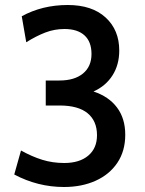

<svg xmlns="http://www.w3.org/2000/svg" viewBox="-20 -734 580 768"><path d="M481 -195Q481 -130 449.5 -83Q418 -36 362.5 -11Q307 14 236 14Q131 14 37 -36L64 -132Q107 -108 148.5 -95Q190 -82 237 -82Q298 -82 333 -111.5Q368 -141 368 -193Q368 -250 330.5 -281Q293 -312 218 -312H163V-412H218Q278 -412 312 -440Q346 -468 346 -518Q346 -567 318 -592.5Q290 -618 238 -618Q198 -618 161.5 -604Q125 -590 85 -565L67 -669Q149 -714 251 -714Q348 -714 402.5 -664Q457 -614 457 -532Q457 -475 430 -432.5Q403 -390 354 -368Q415 -348 448 -304Q481 -260 481 -195Z"/></svg>

Font: Cabin Medium
Style: Regular
Weight: 500
Designer: Pablo Impallari
Foundry: Pablo Impallari. http://www.impallari.com Igino Marini. http://www.ikern.com
Version: Version 2.001